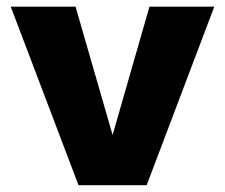

<svg xmlns="http://www.w3.org/2000/svg" viewBox="-20 -547 665 567"><path d="M211.9 0 11.7 -527.3H203.1L312.5 -148.4L421.4 -527.3H612.8L413.1 0Z"/></svg>

Font: Schibsted Grotesk ExtraBold
Style: Regular
Weight: 800
Designer: Bakken & Baeck AS, Henrik Kongsvoll
Foundry: Schibsted ASA
Version: Version 1.100; ttfautohint (v1.8.4.7-5d5b);gftools[0.9.25]